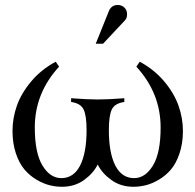

<svg xmlns="http://www.w3.org/2000/svg" viewBox="-20 -734 770 757"><path d="M470.2 -346.7V-332Q432.6 -326.7 420.9 -302.5Q409.2 -278.3 409.2 -220.7Q409.2 -131.3 434.6 -81.5Q460 -31.7 508.8 -31.7Q552.7 -31.7 583 -81.3Q613.3 -130.9 613.3 -231.4Q613.3 -366.7 517.6 -471.2L530.8 -490.7Q587.4 -460.4 627 -413.6Q666.5 -366.7 683.8 -317.4Q701.2 -268.1 701.2 -217.8Q701.2 -168.5 687.7 -128.9Q674.3 -89.4 653.8 -65.4Q633.3 -41.5 606.4 -25.6Q579.6 -9.8 554.9 -3.7Q530.3 2.4 506.3 2.4Q456.1 2.4 419.2 -24.2Q382.3 -50.8 365.2 -85.4Q348.1 -50.8 311.3 -24.2Q274.4 2.4 224.1 2.4Q200.2 2.4 175.5 -3.7Q150.9 -9.8 124 -25.6Q97.2 -41.5 76.7 -65.4Q56.2 -89.4 42.7 -128.9Q29.3 -168.5 29.3 -217.8Q29.3 -268.1 46.6 -317.4Q64 -366.7 103.5 -413.6Q143.1 -460.4 199.7 -490.7L212.9 -471.2Q117.2 -366.7 117.2 -231.4Q117.2 -130.9 147.5 -81.3Q177.7 -31.7 221.7 -31.7Q270.5 -31.7 295.9 -81.5Q321.3 -131.3 321.3 -220.7Q321.3 -278.3 309.6 -302.5Q297.9 -326.7 260.3 -332V-346.7Q323.7 -341.8 365.2 -341.8Q406.7 -341.8 470.2 -346.7ZM386.2 -561.5H357.4L409.7 -691.4Q412.6 -698.7 418 -704.1Q428.2 -714.4 443.8 -714.4Q460 -714.4 470.5 -704.1Q481 -693.8 481 -678.2Q481 -662.1 472.7 -653.8Z"/></svg>

Font: Flanker
Style: Regular
Weight: 400
Designer: Flanker
Foundry: Flanker
Version: Version 2.027